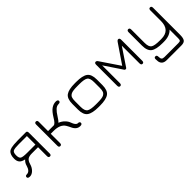

<svg xmlns="http://www.w3.org/2000/svg" viewBox="167 -1447 2629 2629"><g transform="rotate(-45 1482.0 -132.0)"><path d="M182 -205Q129 -215 105.5 -242Q82 -269 82 -317Q82 -395 120 -429Q136 -442 168 -450Q203 -459 299 -461H453Q477 -461 477 -426V-24Q477 7 451 7Q425 7 425 -24V-198H304Q250 -198 224 -178.5Q198 -159 184 -109Q170 -59 136 -25.5Q102 8 63 8Q23 8 23 -18Q23 -44 54 -44Q112 -44 136 -131Q146 -172 182 -205ZM161 -401Q134 -388 134 -331Q134 -277 159.5 -263Q185 -249 267 -249H425V-414H267Q187 -414 161 -401Z M678 -436V-257H786Q816 -257 860 -332Q907 -410 949.5 -439.5Q992 -469 1037 -469Q1077 -469 1077 -443Q1077 -417 1040 -417Q1006 -417 976 -389.5Q946 -362 912 -307Q878 -253 859 -237Q904 -220 936.5 -187Q969 -154 980 -121Q1007 -45 1042 -45Q1077 -45 1077 -19Q1077 7 1039 7Q973 7 938 -68Q928 -92 906 -130Q861 -205 734 -205H678V-24Q678 7 652 7Q626 7 626 -24V-436Q626 -468 652 -468Q678 -468 678 -436Z M1428 0H1399Q1279 0 1227.5 -37.5Q1176 -75 1176 -176V-285Q1176 -386 1227.5 -423.5Q1279 -461 1399 -461H1428Q1548 -461 1599 -423.5Q1650 -386 1650 -285V-176Q1650 -75 1599 -37.5Q1548 0 1428 0ZM1399 -52H1428Q1522 -52 1551 -68Q1579 -83 1588.5 -107Q1598 -131 1598 -177V-284Q1598 -364 1564 -386.5Q1530 -409 1437 -409H1399Q1305 -409 1276 -393Q1247 -378 1237.5 -354Q1228 -330 1228 -284V-177Q1228 -98 1264 -75Q1300 -52 1399 -52Z M2219 -370 2046 -112Q2041 -104 2029 -104Q2017 -104 2011 -112L1838 -370V-28Q1838 7 1812 7Q1786 7 1786 -27V-433Q1786 -468 1810 -468Q1828 -468 1840 -449L2028 -171L2217 -449Q2230 -468 2246 -468Q2271 -468 2271 -433V-27Q2271 7 2245 7Q2219 7 2219 -28Z M2637 -52H2666Q2837 -52 2837 -230V-434Q2837 -468 2863 -468Q2889 -468 2889 -434V87Q2889 153 2869.5 179Q2850 205 2798 205H2515Q2431 205 2418 133Q2415 117 2415 87Q2415 58 2441 58Q2467 58 2467 92Q2467 126 2479 139.5Q2491 153 2522 153H2791Q2820 153 2828.5 143.5Q2837 134 2837 103V-63Q2779 0 2666 0H2637Q2517 0 2466 -37.5Q2415 -75 2415 -176V-434Q2415 -468 2441 -468Q2467 -468 2467 -434V-177Q2467 -98 2502.5 -75Q2538 -52 2637 -52Z"/></g></svg>

Font: Jura
Style: Regular
Weight: 400
Designer: Daniel Johnson, Alexei Vanyashin
Foundry: Daniel Johnson
Version: Version 5.103